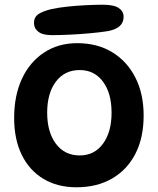

<svg xmlns="http://www.w3.org/2000/svg" viewBox="-20 -791 669 814"><path d="M304 3Q224 3 164.5 -32.5Q105 -68 72.5 -134Q40 -200 40 -291Q40 -386 73 -457Q106 -528 166.5 -568Q227 -608 307 -608Q393 -608 456 -569.5Q519 -531 554 -462Q589 -393 589 -301Q589 -207 554 -139Q519 -71 455 -34Q391 3 304 3ZM318 -132Q380 -132 416.5 -181.5Q453 -231 453 -313Q453 -396 416.5 -445Q380 -494 318 -494Q254 -494 217 -445Q180 -396 180 -313Q180 -231 217 -181.5Q254 -132 318 -132ZM200 -642Q161 -642 142.5 -656.5Q124 -671 124 -694Q124 -717 140.5 -729.5Q157 -742 196 -752Q228 -759 266.5 -763Q305 -767 344 -769Q383 -771 415 -771Q463 -771 483.5 -757Q504 -743 504 -720Q504 -695 487 -680Q470 -665 437 -659Q406 -654 362 -650Q318 -646 275 -644Q232 -642 200 -642Z"/></svg>

Font: DynaPuff
Style: Regular
Weight: 400
Designer: Toshi Omagari, Jennifer Daniel
Foundry: Google Fonts
Version: Version 2.000